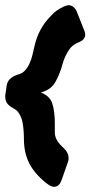

<svg xmlns="http://www.w3.org/2000/svg" viewBox="-40 -740 348 739"><path d="M196 -44Q187 -21 168 -21Q159 -21 147.5 -28.5Q136 -36 124.5 -46.5Q113 -57 103.5 -67.5Q94 -78 89 -85Q52 -134 52 -205Q52 -237 47.5 -265Q43 -293 27 -312Q20 -319 10 -324Q-6 -333 -13 -343Q-20 -353 -20 -371L-14 -412Q-9 -441 29 -453Q46 -457 56.5 -469Q67 -481 74 -496.5Q81 -512 85 -529Q89 -546 92 -559Q107 -631 158 -681Q174 -700 206 -715Q219 -720 223 -720Q245 -720 256 -694L285 -621Q288 -614 288 -607Q288 -586 260 -576Q240 -567 229 -553Q209 -525 200 -491Q191 -457 174 -426Q158 -395 117 -384Q152 -371 161.5 -341Q171 -311 171 -266V-230Q171 -206 192 -183L201 -174Q224 -154 224 -131Q224 -123 221 -115Z"/></svg>

Font: Bangerz 2
Style: Regular
Weight: 400
Designer: vernon adams
Foundry: Vernon Adams
Version: Version 2.10;December 28, 2023;FontCreator 13.0.0.2683 64-bi